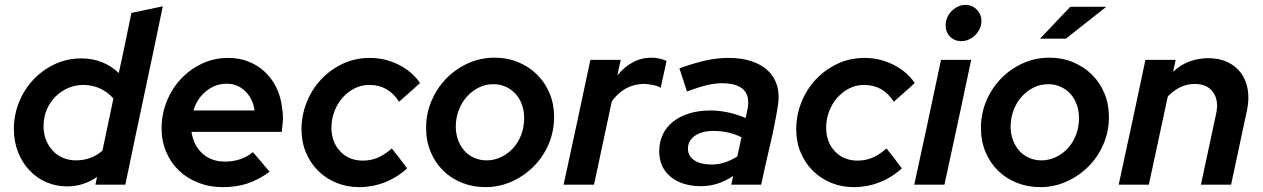

<svg xmlns="http://www.w3.org/2000/svg" viewBox="-20 -759 5189 789"><path d="M372 0Q374 -8 375.5 -16Q377 -24 379 -32Q323 7 256 7Q210 7 170 -10.5Q130 -28 100.5 -59.5Q71 -91 54 -134.5Q37 -178 37 -229Q37 -286 58 -338.5Q79 -391 116.5 -431Q154 -471 204.5 -495Q255 -519 315 -519Q360 -519 399 -503.5Q438 -488 468 -459Q482 -521 494.5 -582Q507 -643 520 -706L649 -733Q611 -549 572 -366.5Q533 -184 495 0ZM159 -240Q159 -210 169 -184.5Q179 -159 196.5 -140Q214 -121 238.5 -110.5Q263 -100 293 -100Q322 -100 349.5 -109.5Q377 -119 401 -140Q412 -194 423.5 -247Q435 -300 446 -354Q424 -380 392 -395Q360 -410 322 -410Q289 -410 259.5 -397Q230 -384 207.5 -361.5Q185 -339 172 -308Q159 -277 159 -240Z M1088 -53Q1040 -19 995.5 -4.5Q951 10 896 10Q841 10 795 -8Q749 -26 715.5 -58Q682 -90 663 -134.5Q644 -179 644 -232Q644 -288 664.5 -340.5Q685 -393 722 -433Q759 -473 809 -497Q859 -521 918 -521Q963 -521 1001 -506Q1039 -491 1068 -464Q1097 -437 1115.5 -399.5Q1134 -362 1139 -317Q1141 -306 1142 -294Q1143 -282 1143 -270Q1142 -260 1141 -249Q1140 -238 1138 -217H767Q775 -162 811.5 -128.5Q848 -95 905 -95Q937 -95 966.5 -104.5Q996 -114 1019 -134Q1037 -114 1054 -93.5Q1071 -73 1088 -53ZM912 -415Q864 -415 826.5 -384Q789 -353 775 -305H1026Q1020 -352 988.5 -383.5Q957 -415 912 -415Z M1471 -99Q1505 -99 1533.5 -111.5Q1562 -124 1590 -149Q1606 -129 1622 -108.5Q1638 -88 1653 -67Q1611 -29 1560.5 -9.5Q1510 10 1456 10Q1406 10 1363 -7.5Q1320 -25 1288 -56.5Q1256 -88 1237.5 -131.5Q1219 -175 1219 -228Q1219 -285 1240 -338Q1261 -391 1298.5 -431.5Q1336 -472 1387.5 -496.5Q1439 -521 1500 -521Q1562 -521 1617.5 -493.5Q1673 -466 1706 -418Q1685 -398 1663.5 -379.5Q1642 -361 1620 -341Q1576 -410 1498 -410Q1464 -410 1435.5 -395Q1407 -380 1386 -355.5Q1365 -331 1353.5 -299.5Q1342 -268 1342 -235Q1342 -175 1378 -137Q1414 -99 1471 -99Z M1731 -234Q1731 -292 1753 -344Q1775 -396 1813 -435.5Q1851 -475 1902.5 -498.5Q1954 -522 2013 -522Q2065 -522 2109.5 -503.5Q2154 -485 2187 -452.5Q2220 -420 2238.5 -375.5Q2257 -331 2257 -278Q2257 -219 2234.5 -166.5Q2212 -114 2173 -75Q2134 -36 2083 -13Q2032 10 1975 10Q1924 10 1879.5 -7.5Q1835 -25 1802 -57Q1769 -89 1750 -134Q1731 -179 1731 -234ZM1980 -100Q2010 -100 2038 -113Q2066 -126 2087.5 -149Q2109 -172 2121.5 -204Q2134 -236 2134 -274Q2134 -303 2125 -328.5Q2116 -354 2099.5 -372.5Q2083 -391 2059.5 -402Q2036 -413 2007 -413Q1974 -413 1946 -398.5Q1918 -384 1897 -360Q1876 -336 1864.5 -304.5Q1853 -273 1853 -239Q1853 -209 1862.5 -183.5Q1872 -158 1888.5 -139.5Q1905 -121 1928.5 -110.5Q1952 -100 1980 -100Z M2296 0Q2324 -129 2351.5 -256.5Q2379 -384 2406 -513H2531Q2527 -496 2523.5 -480.5Q2520 -465 2517 -449Q2545 -484 2580.5 -503Q2616 -522 2657 -522Q2674 -522 2691.5 -518Q2709 -514 2719 -508Q2713 -480 2707 -453Q2701 -426 2695 -398Q2686 -405 2667 -409Q2648 -413 2631 -414Q2625 -414 2619 -414Q2613 -414 2608 -413Q2539 -405 2494 -342L2421 0Z M2861 6Q2783 6 2736 -32.5Q2689 -71 2689 -137Q2689 -176 2704 -207Q2719 -238 2746.5 -259.5Q2774 -281 2812.5 -293Q2851 -305 2899 -305Q2937 -305 2974.5 -296.5Q3012 -288 3044 -274Q3046 -282 3047.5 -290Q3049 -298 3051 -306Q3075 -417 2946 -417Q2917 -417 2882.5 -408.5Q2848 -400 2803 -383Q2795 -407 2787.5 -430.5Q2780 -454 2772 -478Q2826 -498 2875.5 -509.5Q2925 -521 2973 -521Q3027 -521 3068 -507.5Q3109 -494 3135.5 -469Q3162 -444 3173 -408Q3184 -372 3177 -327Q3164 -245 3144.5 -163Q3125 -81 3108 0H2985Q2987 -9 2989 -18Q2991 -27 2993 -36Q2931 6 2861 6ZM2807 -148Q2807 -118 2833 -100.5Q2859 -83 2904 -83Q2933 -83 2958.5 -91.5Q2984 -100 3010 -116L3027 -195Q2975 -221 2911 -221Q2864 -221 2835.5 -201Q2807 -181 2807 -148Z M3504 -99Q3538 -99 3566.5 -111.5Q3595 -124 3623 -149Q3639 -129 3655 -108.5Q3671 -88 3686 -67Q3644 -29 3593.5 -9.5Q3543 10 3489 10Q3439 10 3396 -7.5Q3353 -25 3321 -56.5Q3289 -88 3270.5 -131.5Q3252 -175 3252 -228Q3252 -285 3273 -338Q3294 -391 3331.5 -431.5Q3369 -472 3420.5 -496.5Q3472 -521 3533 -521Q3595 -521 3650.5 -493.5Q3706 -466 3739 -418Q3718 -398 3696.5 -379.5Q3675 -361 3653 -341Q3609 -410 3531 -410Q3497 -410 3468.5 -395Q3440 -380 3419 -355.5Q3398 -331 3386.5 -299.5Q3375 -268 3375 -235Q3375 -175 3411 -137Q3447 -99 3504 -99Z M3931 -590Q3902 -590 3884 -608.5Q3866 -627 3866 -656Q3866 -672 3872.5 -687Q3879 -702 3890.5 -713.5Q3902 -725 3916.5 -732Q3931 -739 3947 -739Q3975 -739 3994 -719.5Q4013 -700 4013 -673Q4013 -656 4006 -641Q3999 -626 3988 -615Q3977 -604 3962 -597Q3947 -590 3931 -590ZM3971 -513Q3944 -384 3916.5 -256.5Q3889 -129 3861 0H3737Q3765 -129 3792.5 -256.5Q3820 -384 3847 -513Z M4011 0ZM4011 -234Q4011 -292 4033 -344Q4055 -396 4093 -435.5Q4131 -475 4182.5 -498.5Q4234 -522 4293 -522Q4345 -522 4389.5 -503.5Q4434 -485 4467 -452.5Q4500 -420 4518.5 -375.5Q4537 -331 4537 -278Q4537 -219 4514.5 -166.5Q4492 -114 4453 -75Q4414 -36 4363 -13Q4312 10 4255 10Q4204 10 4159.5 -7.5Q4115 -25 4082 -57Q4049 -89 4030 -134Q4011 -179 4011 -234ZM4260 -100Q4290 -100 4318 -113Q4346 -126 4367.5 -149Q4389 -172 4401.5 -204Q4414 -236 4414 -274Q4414 -303 4405 -328.5Q4396 -354 4379.5 -372.5Q4363 -391 4339.5 -402Q4316 -413 4287 -413Q4254 -413 4226 -398.5Q4198 -384 4177 -360Q4156 -336 4144.5 -304.5Q4133 -273 4133 -239Q4133 -209 4142.5 -183.5Q4152 -158 4168.5 -139.5Q4185 -121 4208.5 -110.5Q4232 -100 4260 -100ZM4378 -731H4526L4360 -600H4254Z M4577 0Q4605 -129 4632.5 -256.5Q4660 -384 4687 -513H4811Q4809 -500 4806 -488.5Q4803 -477 4801 -464Q4831 -493 4868.5 -506.5Q4906 -520 4945 -520Q4990 -520 5024 -504Q5058 -488 5079 -460Q5100 -432 5107 -393Q5114 -354 5105 -309L5039 0H4915L4978 -294Q4989 -346 4965 -380Q4941 -414 4890 -414Q4858 -414 4830 -400.5Q4802 -387 4779 -363Q4759 -272 4740 -181.5Q4721 -91 4701 0Z"/></svg>

Font: Rosa Sans SemiBold
Style: Italic
Weight: 600
Italic angle: -12°
Designer: Pentagram / MCKL
Foundry: Pentagram / MCKL
Version: Version 1.005;September 16, 2019;FontCreator 11.5.0.2425 64-